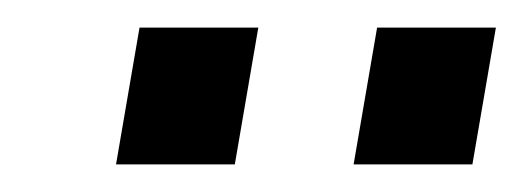

<svg xmlns="http://www.w3.org/2000/svg" viewBox="-20 -743 379 139"><path d="M64 -624 81 -723H167L150 -624ZM236 -624 253 -723H339L322 -624Z"/></svg>

Font: Archivo SemiCondensed Medium
Style: Italic
Weight: 500
Width: 4
Italic angle: -10°
Designer: Hector Gatti
Foundry: Omnibus-Type
Version: Version 2.001